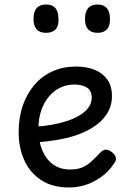

<svg xmlns="http://www.w3.org/2000/svg" viewBox="-20 -815 566 854"><path d="M288 19Q213 19 163 -14Q113 -47 88 -102.5Q63 -158 63 -227Q63 -292 81.5 -345.5Q100 -399 133.5 -438Q167 -477 214 -498Q261 -519 318 -519Q365 -519 401 -504.5Q437 -490 457.5 -461Q478 -432 478 -387Q478 -349 461 -318Q444 -287 413.5 -263Q383 -239 341.5 -222Q300 -205 249.5 -195.5Q199 -186 143 -182L142 -252Q175 -254 210 -260Q245 -266 277 -276.5Q309 -287 334 -302Q359 -317 373.5 -336.5Q388 -356 388 -380Q388 -412 366.5 -425.5Q345 -439 310 -439Q277 -439 248.5 -425.5Q220 -412 198 -386Q176 -360 163.5 -324Q151 -288 151 -243Q151 -187 168 -146.5Q185 -106 216.5 -83.5Q248 -61 292 -61Q323 -61 345 -70Q367 -79 385.5 -96Q404 -113 425 -135Q439 -150 451.5 -149.5Q464 -149 478 -138Q492 -127 495 -115Q498 -103 489 -90Q463 -51 429 -27Q395 -3 359 8Q323 19 288 19ZM185 -669Q157 -669 143 -684.5Q129 -700 129 -731Q129 -763 143 -779Q157 -795 185 -795Q213 -795 226.5 -779Q240 -763 240 -731Q242 -700 227.5 -684.5Q213 -669 185 -669ZM414 -669Q386 -669 372 -684.5Q358 -700 358 -731Q358 -763 372 -779Q386 -795 414 -795Q441 -795 455 -779Q469 -763 469 -731Q470 -700 455.5 -684.5Q441 -669 414 -669Z"/></svg>

Font: Playwrite HR Lijeva
Style: Regular
Weight: 400
Designer: Veronika Burian, José Scaglione
Foundry: TypeTogether
Version: Version 1.002